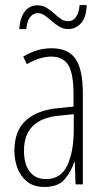

<svg xmlns="http://www.w3.org/2000/svg" viewBox="-20 -730 416 760"><path d="M184 -539Q250 -539 279 -497Q308 -455 308 -359V0H279L276 -89H274Q262 -51 236 -20.5Q210 10 156 10Q114 10 88 -10.5Q62 -31 49.5 -63.5Q37 -96 37 -133Q37 -212 82 -253Q127 -294 210 -302L271 -308V-356Q271 -440 250 -473Q229 -506 182 -506Q163 -506 138.5 -499Q114 -492 86 -476L72 -506Q126 -539 184 -539ZM212 -272Q75 -258 75 -134Q75 -79 98 -50Q121 -21 162 -21Q221 -21 246.5 -75.5Q272 -130 272 -218V-278ZM56 -615Q60 -662 79 -685.5Q98 -709 128 -709Q148 -709 164 -699.5Q180 -690 193.5 -677.5Q207 -665 220.5 -655.5Q234 -646 250 -646Q269 -646 281 -663Q293 -680 295 -710H323Q322 -662 301 -638.5Q280 -615 251 -615Q231 -615 215 -624.5Q199 -634 185 -646.5Q171 -659 157.5 -668.5Q144 -678 129 -678Q112 -678 99.5 -662.5Q87 -647 84 -615Z"/></svg>

Font: Noto Sans Gujarati UI ExtraCondensed ExtraLight
Style: Regular
Weight: 200
Width: 2
Designer: Jelle Bosma - Monotype Design Team, Universal Thirst
Foundry: Monotype Imaging Inc.
Version: Version 2.106; ttfautohint (v1.8.4.7-5d5b)